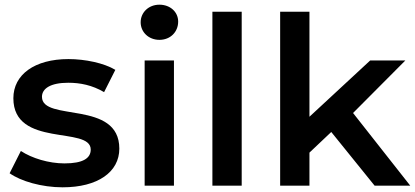

<svg xmlns="http://www.w3.org/2000/svg" viewBox="-20 -792 1770 819"><path d="M247 7C397 7 489 -58 489 -158C489 -367 159 -271 159 -379C159 -414 195 -439 271 -439C322 -439 373 -429 424 -399L472 -494C424 -523 343 -540 272 -540C128 -540 37 -474 37 -373C37 -160 367 -256 367 -154C367 -117 334 -95 255 -95C188 -95 116 -117 69 -148L21 -53C69 -19 158 7 247 7Z M660 -622C707 -622 740 -656 740 -700C740 -741 706 -772 660 -772C614 -772 580 -739 580 -697C580 -655 614 -622 660 -622ZM597 0H722V-534H597Z M886 0H1011V-742H886Z M1578 0H1730L1486 -310L1709 -534H1559L1300 -294V-742H1175V0H1300V-141L1393 -229Z"/></svg>

Font: Montserrat Lite SemiBold
Style: Regular
Weight: 600
Designer: Julieta Ulanovsky
Foundry: Julieta Ulanovsky
Version: Version 7.200;PS 007.200;hotconv 1.0.88;makeotf.lib2.5.64775